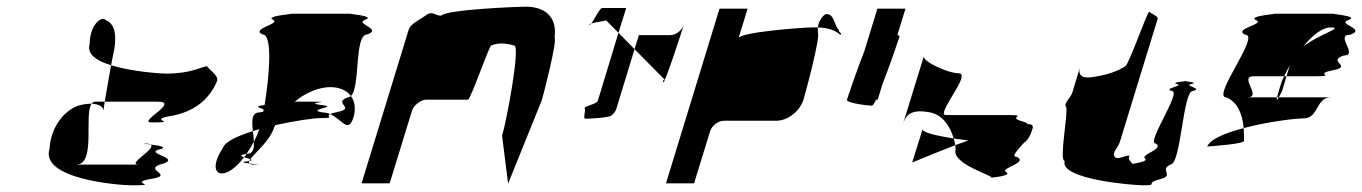

<svg xmlns="http://www.w3.org/2000/svg" viewBox="-20 -736 4072 574"><path d="M128 -291C100 -201 332 -182 376 -182C461 -182 365 -188 425 -200C509 -212 409 -227 458 -244C531 -262 416 -276 452 -288C488 -296 454 -301 430 -304C450 -292 356 -244 395 -244H208C268 -244 230 -394 254 -426C244 -426 232 -425 217 -421C176 -409 132 -360 128 -291ZM248 -604C249 -664 284 -689 296 -676C327 -664 327 -623 322 -591L312 -541C269 -554 239 -574 248 -604ZM254 -426C257 -430 260 -432 265 -432H293L289 -404C290 -416 277 -425 254 -426ZM312 -541 293 -432H452C519 -432 389 -370 433 -370C518 -370 423 -376 483 -388C567 -400 609 -446 629 -494C634 -510 608 -525 599 -538C583 -537 552 -516 478 -516C457 -516 373 -522 312 -541ZM414 -307C422 -307 428 -306 430 -304C415 -306 404 -307 414 -307Z M646 -293C612 -242 621 -208 656 -220C673 -226 692 -243 710 -266C700 -269 694 -272 717 -276C724 -287 732 -299 739 -312C738 -322 738 -333 736 -344C688 -329 652 -312 646 -293ZM765 -633C727 -650 822 -665 796 -677C770 -689 871 -695 846 -695H1033C1008 -695 1107 -689 1072 -677C1038 -665 1125 -650 1078 -633C1038 -633 1058 -475 1029 -449C1015 -468 989 -478 957 -475C925 -472 890 -456 861 -432H922C982 -432 884 -429 941 -422C997 -416 893 -409 943 -400C951 -400 960 -398 967 -395C951 -387 986 -383 938 -383C919 -383 862 -375 803 -362L800 -356C787 -315 743 -280 728 -260C724 -262 715 -264 710 -266C713 -269 715 -272 717 -276H718C737 -276 740 -292 739 -312C745 -324 751 -337 755 -350C748 -348 743 -346 736 -344C733 -373 731 -400 756 -400C760 -401 765 -401 767 -402C768 -404 767 -407 768 -409C758 -414 735 -418 771 -422C785 -507 796 -633 765 -633ZM720 -254C722 -254 724 -255 725 -255C723 -252 724 -249 726 -247C711 -249 697 -251 720 -254ZM725 -255C736 -257 733 -258 728 -260C726 -258 726 -257 725 -255ZM726 -247C728 -245 732 -244 740 -244C763 -244 743 -245 726 -247ZM967 -395C1003 -379 1021 -335 1037 -386C1044 -410 1041 -433 1029 -449C1026 -447 1023 -445 1020 -445C972 -428 1047 -413 988 -401C977 -399 971 -397 967 -395Z M1061 -188H1145L1212 -406C1217 -421 1238 -438 1254 -438H1379C1387 -438 1445 -607 1449 -600C1467 -608 1489 -608 1517 -600C1537 -600 1494 -372 1481 -330L1499 -187L1600 -437C1605 -454 1646 -612 1638 -624C1647 -692 1601 -716 1553 -716C1521 -716 1312 -707 1299 -689C1282 -689 1272 -704 1256 -692C1240 -680 1207 -665 1202 -648Z M1742 -662C1743 -661 1746 -663 1748 -666C1745 -665 1741 -663 1742 -662ZM1748 -666C1757 -678 1773 -712 1780 -712H1852L1829 -638L1792 -675C1776 -671 1757 -669 1748 -666ZM1728 -412C1732 -406 1722 -381 1730 -381C1739 -381 1798 -384 1807 -390C1815 -396 1821 -404 1823 -412L1877 -589L1829 -638L1767 -434C1764 -425 1724 -418 1728 -412ZM1877 -589 1890 -631H1984C2000 -631 2018 -644 2024 -661C2020 -647 1967 -484 1963 -490C1958 -497 1973 -500 1965 -500ZM2024 -661V-662Z M1971 -188H2055L2103 -344C2108 -360 2127 -375 2144 -375H2300C2335 -375 2371 -403 2382 -438C2387 -454 2434 -627 2425 -640V-654H2407C2379 -654 2194 -640 2188 -622L2215 -710H2131ZM2425 -654C2428 -678 2444 -694 2451 -694C2475 -694 2473 -660 2488 -646C2486 -638 2500 -638 2492 -632C2476 -647 2453 -653 2425 -654Z M2512 -438C2509 -428 2576 -420 2587 -420C2589 -420 2594 -427 2599 -438H2604L2618 -484C2641 -542 2667 -620 2669 -626C2670 -628 2667 -630 2663 -632L2687 -710H2603L2564 -583C2541 -525 2514 -444 2512 -438Z M2680 -367 2742 -568C2737 -553 2813 -517 2846 -517C2887 -517 2775 -392 2808 -392H2995C3054 -392 2992 -386 3033 -374C3045 -371 3051 -368 3052 -365C3064 -365 3070 -361 3067 -352C3060 -328 3051 -315 3041 -309C3026 -291 3000 -267 3020 -267C3055 -249 2970 -234 2987 -222C3006 -213 2965 -207 2945 -205C2946 -212 2824 -247 2837 -289C2836 -293 2837 -298 2836 -302C2849 -307 2861 -311 2875 -316L2831 -322C2821 -358 2799 -390 2765 -399C2705 -412 2689 -393 2680 -367ZM2707 -250C2707 -250 2766 -275 2836 -302C2835 -309 2833 -315 2831 -322C2782 -330 2740 -339 2738 -349ZM2937 -204C2942 -204 2945 -204 2945 -205C2938 -204 2932 -204 2937 -204Z M3167 -416C3175 -404 3145 -255 3163 -255C3146 -200 3367 -182 3398 -182C3446 -182 3400 -188 3447 -200C3494 -212 3444 -227 3479 -244C3511 -244 3516 -464 3546 -464C3580 -472 3516 -479 3542 -485C3561 -489 3535 -492 3523 -493C3512 -492 3482 -489 3498 -485C3522 -479 3455 -472 3483 -464C3515 -464 3405 -307 3435 -307C3462 -290 3389 -275 3403 -262C3413 -254 3383 -249 3365 -246C3365 -250 3349 -258 3357 -271C3340 -271 3320 -256 3312 -268C3304 -280 3323 -295 3328 -312L3441 -680C3443 -688 3421 -695 3416 -701C3412 -707 3353 -538 3344 -538C3323 -524 3293 -513 3255 -507C3227 -501 3199 -503 3209 -536L3186 -460C3181 -443 3159 -428 3167 -416ZM3523 -493C3518 -494 3516 -494 3523 -494C3530 -494 3528 -494 3523 -493Z M3589 -298C3603 -299 3706 -306 3699 -316C3699 -329 3699 -341 3698 -353C3645 -339 3599 -321 3589 -298ZM3646 -445C3601 -445 3749 -632 3703 -632C3664 -650 3765 -664 3735 -676C3706 -689 3813 -695 3785 -695H3972C3944 -695 4049 -689 4011 -676C3974 -664 4068 -650 4016 -632C3970 -632 4043 -570 3997 -570C3945 -552 4027 -538 3965 -526C3904 -514 3978 -508 3915 -508H3826L3836 -541C3830 -530 3824 -519 3819 -508H3728C3682 -508 3755 -445 3709 -445H3798C3795 -433 3799 -437 3803 -445H3959C3913 -445 3923 -382 3877 -382C3851 -382 3769 -372 3698 -353C3694 -398 3678 -432 3646 -445ZM3806 -474C3802 -460 3799 -451 3798 -445H3803C3807 -453 3813 -464 3813 -464L3826 -508H3819C3813 -496 3809 -485 3806 -474ZM3876 -597C3926 -635 4000 -654 3958 -654C3933 -654 3903 -630 3876 -597Z"/></svg>

Font: bitstorm
Style: obl
Weight: 400
Version: Version 0.2